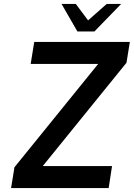

<svg xmlns="http://www.w3.org/2000/svg" viewBox="-20 -950 676 970"><path d="M53 -105 476 -627H135L153 -738H636L619 -633L196 -111H546L529 0H36ZM291 -930H363L425 -847L519 -930H592L457 -791H371Z"/></svg>

Font: Exo SemiBold
Style: Italic
Weight: 600
Italic angle: -9°
Designer: Natanael Gama
Foundry: Natanael Gama
Version: Version 1.500; ttfautohint (v1.6)